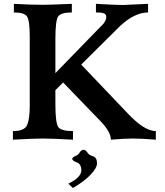

<svg xmlns="http://www.w3.org/2000/svg" viewBox="-20 -713 841 980"><path d="M775.4 0Q706.1 -5.9 658.7 -5.9Q615.7 -5.9 545.9 0Q545.9 -38.6 496.1 -91.3L302.2 -292L262.7 -252.9V-183.1Q262.7 -85.4 277.3 -64.7Q292 -43.9 352.5 -43.9V0Q246.6 -5.9 197.8 -5.9Q148.4 -5.9 45.9 0V-43.9Q106 -43.9 118.9 -75.7Q131.8 -107.4 131.8 -171.9V-525.9Q131.8 -608.4 117.9 -628.9Q104 -649.4 50.8 -649.4V-693.4Q137.7 -688.5 200.7 -688.5Q231.4 -688.5 346.7 -693.4V-649.4Q292 -649.4 277.3 -629.6Q262.7 -609.9 262.7 -513.2V-339.8L508.3 -592.3Q522.5 -610.8 522.5 -625.5Q522.5 -638.2 512.7 -643.8Q502.9 -649.4 469.7 -649.4V-693.4Q573.2 -687.5 607.9 -687.5Q614.7 -687.5 735.8 -693.4V-649.4Q668.9 -649.4 595.2 -582.5L394.5 -383.3L633.8 -132.3Q717.3 -43.9 775.4 -43.9ZM352.1 246.6 328.6 224.6Q395 192.4 395 156.2Q395 124.5 372.3 116Q349.6 107.4 348.6 98.6Q349.6 89.4 364.5 83.7Q379.4 78.1 386.7 65.4Q394 52.7 406.2 51.3Q418.5 52.7 426 65.4Q433.6 78.1 454.3 84.5Q475.1 90.8 475.1 120.6Q475.1 144 442.9 178.2Q410.6 212.4 352.1 246.6Z"/></svg>

Font: Kelvinch
Style: Bold
Weight: 700
Designer: Paul James Miller
Foundry: High-Logic / Made with FontCreator
Version: Version 3.501;March 28, 2021;FontCreator 13.0.0.2683 64-bit